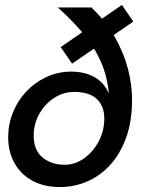

<svg xmlns="http://www.w3.org/2000/svg" viewBox="-20 -745 603 775"><path d="M222 10Q158 10 111 -15.5Q64 -41 38.5 -86.5Q13 -132 13 -192Q13 -243 32 -290.5Q51 -338 85.5 -375Q120 -412 167 -434Q214 -456 269 -456Q313 -456 348 -440.5Q383 -425 404.5 -394.5Q426 -364 429 -320H421Q421 -322 421 -324Q421 -326 421 -327Q421 -400 399.5 -464Q378 -528 332 -589Q286 -650 213 -715H349Q408 -658 444 -594.5Q480 -531 496.5 -467Q513 -403 513 -343Q513 -255 489 -189Q465 -123 424 -78.5Q383 -34 331 -12Q279 10 222 10ZM241 -80Q283 -80 319.5 -106Q356 -132 378.5 -174.5Q401 -217 401 -267Q401 -317 370.5 -345.5Q340 -374 279 -374Q236 -374 199 -350Q162 -326 139 -286Q116 -246 116 -197Q116 -139 151.5 -109.5Q187 -80 241 -80ZM271 -488 225 -555 472 -725 518 -658Z"/></svg>

Font: Radio Canada Big
Style: Italic
Weight: 400
Italic angle: -12°
Designer: Étienne Aubert Bonn
Foundry: Coppers and Brasses
Version: Version 1.001